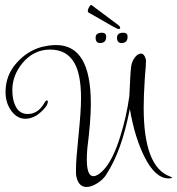

<svg xmlns="http://www.w3.org/2000/svg" viewBox="-20 -696 704 763"><path d="M324 47Q291 47 283 3Q282 -1 282 -4.5Q282 -8 282 -12V-27Q282 -44 284.5 -76Q287 -108 292 -157Q297 -206 299.5 -243Q302 -280 302 -306Q302 -399 276 -445Q246 -499 179 -499Q114 -499 69 -445Q29 -396 29 -338Q29 -300 41 -276Q56 -243 90 -243Q104 -243 113 -247Q138 -255 157 -288Q162 -297 166 -297Q170 -297 170 -292Q170 -282 161 -270.5Q152 -259 141 -249.5Q130 -240 123 -236Q101 -224 81 -224Q49 -224 26 -254Q2 -286 2 -330Q2 -398 47 -447Q88 -493 144 -509Q161 -513 175 -515Q189 -517 203 -517Q272 -517 306.5 -459.5Q341 -402 341 -283Q341 -249 337.5 -205.5Q334 -162 327 -106Q326 -94 325.5 -83Q325 -72 325 -61Q325 -31 331 -14Q337 4 352 4Q367 4 389 -18Q428 -57 458 -154Q482 -229 494 -314Q496 -356 497.5 -385Q499 -414 501 -431Q504 -452 516 -468Q528 -483 540 -483Q553 -483 559 -462L560 -458V-451L559 -428Q558 -418 557 -405.5Q556 -393 555 -377Q553 -345 552 -318Q551 -291 551 -268Q551 -33 655 5Q664 9 664 10Q664 13 650 13Q597 13 554 -73Q536 -109 521.5 -154.5Q507 -200 496 -263Q478 -173 455.5 -111.5Q433 -50 404 -5Q392 16 367 32Q343 47 324 47ZM463 -525Q445 -525 445 -546Q445 -566 470 -566Q487 -566 487 -550Q487 -525 463 -525ZM378 -525Q360 -525 360 -546Q360 -566 385 -566Q402 -566 402 -550Q402 -525 378 -525ZM453 -581Q452 -581 450 -581Q448 -581 446 -582Q435 -587 411.5 -600.5Q388 -614 365 -627.5Q342 -641 332 -646Q329 -648 329 -652Q329 -660 335 -669.5Q341 -679 345 -675L452 -595Q457 -590 457 -588Q459 -581 453 -581Z"/></svg>

Font: Puppies Play
Style: Regular
Weight: 400
Designer: Robert E. Leuschke
Foundry: Robert E. Leuschke
Version: Version 1.010; ttfautohint (v1.8.3)